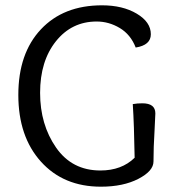

<svg xmlns="http://www.w3.org/2000/svg" viewBox="-20 -693 655 723"><path d="M558 -85Q558 -49 501 -19.5Q444 10 360 10Q219 10 134 -84.5Q49 -179 49 -335.5Q49 -492 134 -582.5Q219 -673 364 -673Q442 -673 495 -641.5Q548 -610 548 -564Q548 -523 491 -514Q472 -563 431 -587.5Q390 -612 344 -612Q250 -612 190.5 -537.5Q131 -463 131 -343.5Q131 -224 191 -137.5Q251 -51 358 -51Q438 -51 487 -99Q485 -224 480 -301Q497 -304 516 -304Q565 -304 565 -266L562 -202Q558 -138 558 -85Z"/></svg>

Font: Overlock Mod
Style: Regular
Weight: 400
Designer: Dario Muhafara
Foundry: Dario Manuel Muhafara
Version: Version 1.001